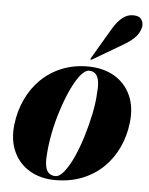

<svg xmlns="http://www.w3.org/2000/svg" viewBox="-51 -720 598 772"><g transform="rotate(5 248.5 -334.0)"><path d="M295 -457Q356.5 -456 400.2 -430Q444 -404 465.5 -356.8Q487 -309.5 479.5 -246Q473.5 -193 452 -146.5Q430.5 -100 394.8 -65Q359 -30 310 -10.2Q261 9.5 200 9.5Q142.5 9.5 98.5 -15.8Q54.5 -41 32.5 -88Q10.5 -135 17.5 -199Q24.5 -255.5 46.8 -302.5Q69 -349.5 105.2 -384.5Q141.5 -419.5 189.5 -438.5Q237.5 -457.5 295 -457ZM200 -6.5Q217 -6.5 235.5 -30Q254 -53.5 271.5 -92Q289 -130.5 303.2 -177Q317.5 -223.5 327 -270Q336.5 -316.5 338 -355.5Q341 -387 336.8 -405.5Q332.5 -424 323 -432Q313.5 -440 300 -440.5Q282.5 -441 263.8 -417.8Q245 -394.5 227.2 -356Q209.5 -317.5 194.5 -271Q179.5 -224.5 170.2 -177.2Q161 -130 158.5 -90Q156 -57.5 160.5 -39.5Q165 -21.5 175.5 -14Q186 -6.5 200 -6.5ZM373 -614Q391.5 -645.5 411.8 -661.8Q432 -678 455 -678Q481.5 -678 490.2 -662.5Q499 -647 494.5 -631Q488 -606 469 -588.2Q450 -570.5 426 -557L305.5 -486Q304 -485.5 302.2 -485.2Q300.5 -485 300 -486Q298.5 -487.5 299.5 -489Q300.5 -490.5 301.5 -492.5Z"/></g></svg>

Font: Fraunces 120pt
Style: Bold Italic
Weight: 700
Italic angle: -16°
Version: Version 1.000;[b76b70a41]